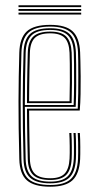

<svg xmlns="http://www.w3.org/2000/svg" viewBox="-20 -700 370 726"><path d="M170 6Q109 6 81.8 -18.1Q54.5 -42.2 53 -98Q51.2 -161.2 50.6 -215.1Q50 -269 50 -317Q50 -365 50.9 -410.1Q51.8 -455.2 53 -501Q54.5 -556.2 81.1 -581.1Q107.8 -606 170 -606Q228.2 -606 254.4 -581.9Q280.5 -557.8 283 -502Q283.2 -493.5 284 -469Q284.8 -444.5 285 -411.5Q285.2 -378.5 284.6 -344.2Q284 -310 281.5 -282H90Q90.2 -251.8 90.6 -222.4Q91 -193 91.6 -162.6Q92.2 -132.2 93 -99Q94.2 -60.2 111.8 -43.1Q129.2 -26 170 -26Q207.8 -26 224.4 -43.5Q241 -61 243 -100Q244 -119 243.6 -148.6Q243.2 -178.2 242 -197H250Q251.5 -173.2 251.6 -144Q251.8 -114.8 251 -99.5Q248.8 -56.8 229.9 -38.1Q211 -19.5 170 -19.5Q125.5 -19.5 105.9 -38Q86.2 -56.5 85 -98.8Q84 -137 83.4 -168.9Q82.8 -200.8 82.5 -230Q82.2 -259.2 82 -289H274Q275.2 -314.5 275.8 -347.6Q276.2 -380.8 276.1 -413Q276 -445.2 275.8 -469.5Q275.5 -493.8 275 -501.8Q272.8 -554.8 248 -577.1Q223.2 -599.5 170 -599.5Q111.2 -599.5 86.9 -575.9Q62.5 -552.2 61 -500.8Q59.8 -455 58.9 -409.8Q58 -364.5 58 -316.6Q58 -268.8 58.6 -215Q59.2 -161.2 61 -98.2Q62.2 -46 87.6 -23.2Q113 -0.5 170 -0.5Q223.5 -0.5 247.9 -23.2Q272.2 -46 275 -98.5Q275.5 -107.2 275.6 -124.9Q275.8 -142.5 275.4 -162.2Q275 -182 274 -197H282Q283.5 -174.8 283.6 -144.2Q283.8 -113.8 283 -98Q280 -42.2 253.8 -18.1Q227.5 6 170 6ZM170 -6.8Q117.2 -6.8 93.8 -28.1Q70.2 -49.5 69 -98.5Q67.2 -162 66.6 -215.9Q66 -269.8 66 -317.4Q66 -365 66.9 -409.9Q67.8 -454.8 69 -500.5Q70.2 -549.5 93.4 -571.4Q116.5 -593.2 170 -593.2Q220 -593.2 242.5 -571.9Q265 -550.5 267 -501.2Q267.5 -490.8 268 -455.5Q268.5 -420.2 268.2 -376.5Q268 -332.8 266.2 -296H74Q74 -253.2 74.8 -203.2Q75.5 -153.2 77 -98.8Q78.2 -53 99.9 -33.1Q121.5 -13.2 170 -13.2Q215.2 -13.2 235.9 -33.2Q256.5 -53.2 259 -99.2Q259.8 -112.8 259.6 -143.2Q259.5 -173.8 258 -197H266Q267.5 -174.5 267.6 -143.6Q267.8 -112.8 267 -98.8Q264.5 -49.5 241.9 -28.1Q219.2 -6.8 170 -6.8ZM74 -303H258.5Q260 -342.8 260.1 -384.4Q260.2 -426 259.9 -458.1Q259.5 -490.2 259 -501Q257 -546.5 236.8 -566.6Q216.5 -586.8 170 -586.8Q119.2 -586.8 98.8 -565.8Q78.2 -544.8 77 -500.2Q75.5 -449.8 74.8 -400.8Q74 -351.8 74 -303ZM82 -310Q82 -342.5 82.4 -372.5Q82.8 -402.5 83.4 -433.6Q84 -464.8 85 -500.2Q86.2 -543.2 106 -561.9Q125.8 -580.5 170 -580.5Q213.2 -580.5 231.2 -561.1Q249.2 -541.8 251 -500.8Q251.5 -488.5 251.9 -457.2Q252.2 -426 252.1 -386.6Q252 -347.2 250.8 -310ZM90 -317H243Q244 -354.8 244.1 -392.6Q244.2 -430.5 243.9 -459.8Q243.5 -489 243 -500.2Q241.2 -539.8 224.4 -556.9Q207.5 -574 170 -574Q129.5 -574 111.9 -556.8Q94.2 -539.5 93 -500Q92 -466 91.4 -435.4Q90.8 -404.8 90.5 -375.8Q90.2 -346.8 90 -317ZM50 -673V-680H287V-673ZM50 -645V-652H287V-645ZM50 -659V-666H287V-659Z"/></svg>

Font: Big Shoulders Inline Text Thin Thin
Style: Regular
Weight: 250
Version: Version 2.002